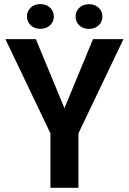

<svg xmlns="http://www.w3.org/2000/svg" viewBox="-20 -898 617 918"><path d="M151.4 -710.9 288.1 -380.9 424.8 -710.9H570.3L355 -260.3V0H221.2V-260.3L5.9 -710.9ZM108.9 -818.8Q108.9 -844.2 126.7 -861.3Q144.5 -878.4 172.9 -878.4Q201.7 -878.4 219.5 -861.3Q237.3 -844.2 237.3 -818.8Q237.3 -794.4 219.5 -777.3Q201.7 -760.3 172.9 -760.3Q144.5 -760.3 126.7 -777.3Q108.9 -794.4 108.9 -818.8ZM341.3 -818.8Q341.3 -843.8 359.1 -860.8Q377 -877.9 405.3 -877.9Q433.6 -877.9 451.7 -860.8Q469.7 -843.8 469.7 -818.8Q469.7 -793.9 451.7 -776.9Q433.6 -759.8 405.3 -759.8Q377 -759.8 359.1 -776.9Q341.3 -793.9 341.3 -818.8Z"/></svg>

Font: Roboto SemiCondensed SemiBold
Style: Regular
Weight: 600
Width: 4
Designer: Christian Robertson
Foundry: Google
Version: Version 3.009; 2024